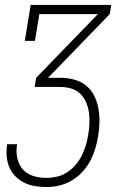

<svg xmlns="http://www.w3.org/2000/svg" viewBox="-20 -540 540 775"><path d="M167 215Q143 215 120 211Q97 207 77 197Q57 187 41.5 171Q26 155 17.5 134.5Q9 114 7 90.5Q5 67 9 43V42H49V43Q44 70 49.5 97Q55 124 71.5 143Q88 162 113.5 170Q139 178 167 178Q188 178 210 173Q232 168 251 155.5Q270 143 285 125.5Q300 108 310 88Q320 68 326.5 46.5Q333 25 336 4Q340 -18 341 -41Q342 -64 339 -85.5Q336 -107 327.5 -127Q319 -147 304 -161.5Q289 -176 268 -182.5Q247 -189 224 -189H120L126 -226L375 -483H139L121 -375H80L104 -520H429L423 -483L174 -226H224Q253 -226 280 -218.5Q307 -211 327.5 -194.5Q348 -178 360 -154Q372 -130 377 -103Q382 -76 381.5 -47Q381 -18 376 10Q372 36 364 61.5Q356 87 343.5 110.5Q331 134 312 154.5Q293 175 269 189Q245 203 219 209Q193 215 167 215Z"/></svg>

Font: Iosevka Curly Slab Extralight
Style: Italic
Weight: 200
Italic angle: -9°
Monospace: yes
Designer: Belleve Invis
Foundry: Belleve Invis
Version: Version 22.1.2; ttfautohint (v1.8.4)